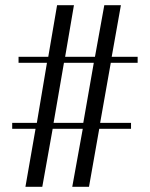

<svg xmlns="http://www.w3.org/2000/svg" viewBox="-20 -720 578 740"><path d="M78 0 117 -223.5H27V-246.5H122L161 -478H51.5V-501H166L200 -700H265L231 -501H346L382 -700H446L410.5 -501H510.5V-478H407L366 -246.5H485V-223.5H362.5L323 0H258.5L299 -223.5H183L143 0ZM186.5 -246.5H301L341.5 -478H226.5Z"/></svg>

Font: Imbue 50pt
Style: Regular
Weight: 400
Designer: Tyler Finck
Foundry: Etcetera Type Company
Version: Version 1.102; ttfautohint (v1.8.3)